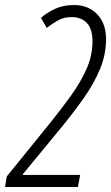

<svg xmlns="http://www.w3.org/2000/svg" viewBox="-54 -744 442 764"><path d="M-34 0 -27 -42 144 -253Q190 -310 228.5 -363.5Q267 -417 290.5 -470Q314 -523 314 -581Q314 -628 292 -652Q270 -676 231 -676Q200 -676 177 -663Q154 -650 132 -633L109 -673Q133 -694 165.5 -709Q198 -724 241 -724Q297 -724 332.5 -687.5Q368 -651 368 -588Q368 -528 344.5 -470.5Q321 -413 280.5 -355.5Q240 -298 191 -238L37 -51V-48H265L256 0Z"/></svg>

Font: Noto Sans ExtraCondensed Light
Style: Italic
Weight: 300
Width: 2
Italic angle: -12°
Designer: Monotype Design Team
Foundry: Monotype Imaging Inc.
Version: Version 2.013; ttfautohint (v1.8.4.7-5d5b)